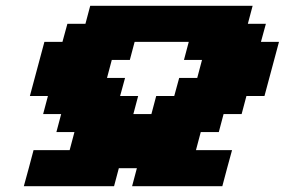

<svg xmlns="http://www.w3.org/2000/svg" viewBox="-20 -645 986 665"><path d="M437.5 0H750Q755.4 -21 766.6 -62.5Q777.8 -104 783.7 -125H658.7L675.3 -187.5H737.8L754.4 -250H816.9L833.5 -312.5H896L946.3 -500H883.8L900.9 -562.5H838.4L855 -625H292.5L275.9 -562.5H213.4L196.3 -500H133.8L83.5 -312.5H146L129.4 -250H191.9L175.3 -187.5H237.8L221.2 -125H96.2Q90.8 -104 79.6 -62.5Q68.4 -21 62.5 0H375L391.6 -62.5H454.1ZM504.4 -250H441.9L458.5 -312.5H396L413.1 -375H350.6L367.2 -437.5H429.7L446.3 -500H633.8L617.2 -437.5H679.7L663.1 -375H600.6L583.5 -312.5H521Z"/></svg>

Font: Faithful 32x
Style: BoldOblique
Weight: 400
Foundry: Faithful Resource Pack
Version: Version 1.0; January 27, 2023